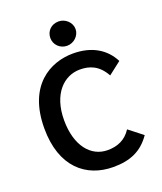

<svg xmlns="http://www.w3.org/2000/svg" viewBox="-151 -916 864 1024"><g transform="rotate(-20 281.5 -404.0)"><path d="M304 -681C342 -681 376 -712 376 -750C376 -788 342 -819 304 -819C263 -819 233 -790 233 -750C233 -712 264 -681 304 -681ZM315 11C411 11 478 -18 529 -92L451 -153C419 -103 372 -84 317 -84C222 -84 152 -168 152 -313C152 -463 233 -539 323 -539C378 -539 428 -521 465 -454L537 -510C498 -587 423 -632 318 -632C188 -632 38 -552 38 -308C38 -89 161 11 315 11Z"/></g></svg>

Font: Inconsolata SemiExpanded
Style: Bold
Weight: 700
Width: 6
Monospace: yes
Designer: Raph Levien, Cyreal, Brenton Simpson
Foundry: Raph Levien, Cyreal, Google
Version: Version 3.100